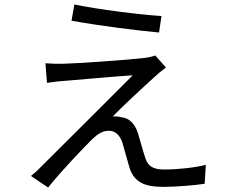

<svg xmlns="http://www.w3.org/2000/svg" viewBox="-20 -806 1040 862"><path d="M314 -786 301 -713C422 -691 595 -669 694 -660L705 -734C611 -740 422 -763 314 -786ZM725 -503 677 -557C668 -553 647 -548 630 -546C555 -537 325 -521 268 -520C237 -519 207 -520 184 -522L191 -434C213 -437 239 -441 271 -443C332 -448 498 -463 576 -468C478 -370 208 -100 168 -61C150 -42 132 -26 119 -16L196 36C252 -35 359 -147 396 -183C419 -205 442 -219 469 -219C496 -219 517 -201 529 -167C538 -138 553 -80 562 -51C584 15 634 33 713 33C766 33 857 26 899 19L904 -66C858 -54 782 -45 717 -45C666 -45 643 -61 632 -98C621 -130 608 -180 599 -209C585 -250 562 -276 523 -280C514 -283 496 -284 486 -283C523 -322 633 -424 671 -458C682 -469 707 -490 725 -503Z"/></svg>

Font: Squished Noto Sans CJK JP Regular
Style: Regular
Weight: 400
Designer: Ryoko NISHIZUKA (kana & ideographs); Paul D. Hunt (Latin, Greek & Cyrillic); Wenlong ZHANG (bopomofo); Sandoll Communica
Foundry: Adobe Systems Incorporated
Version: Version 1.004;PS 1.004;hotconv 1.0.82;makeotf.lib2.5.63406